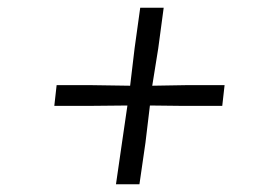

<svg xmlns="http://www.w3.org/2000/svg" viewBox="-20 -545 709 495"><path d="M294.5 -177 308.5 -273 207 -272H120L126 -325.5H214.5L315.5 -324L327 -420.5L341.5 -525H402L388 -420.5L372.5 -324L461 -325.5H559L553 -272H453.5L366.5 -273L355 -177L339.5 -70H279Z"/></svg>

Font: Merriweather 96pt Medium
Style: Italic
Weight: 500
Italic angle: -7.8°
Version: Version 2.101